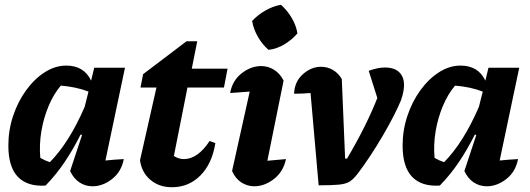

<svg xmlns="http://www.w3.org/2000/svg" viewBox="-20 -773 2224 805"><path d="M171 5Q95 10 55 -31.5Q15 -73 15 -163Q15 -227 35 -287Q55 -347 89.5 -394.5Q124 -442 167.5 -470Q211 -498 258 -498Q332 -498 362 -435L375 -489H504L422 -100Q440 -102 459.5 -103.5Q479 -105 499 -106Q489 -53 450 -22.5Q411 8 368 8Q338 8 313.5 -8Q289 -24 274 -56L324 -207L318 -209Q287 -147 251 -93.5Q215 -40 171 5ZM149 -111Q170 -99 189 -93Q270 -175 335 -325L351 -389Q299 -409 235 -414Q205 -379 184 -329Q163 -279 153.5 -223Q144 -167 149 -111Z M701 12Q647 12 610.5 -19Q574 -50 567 -101L636 -406H569L580 -462L762 -600H807L784 -485H934L919 -406H766L709 -119Q729 -106 751 -106Q809 -106 859 -182L883 -173Q869 -86 820 -37Q771 12 701 12Z M1179 -106Q1168 -53 1128.5 -22.5Q1089 8 1046 8Q1017 8 992 -8Q967 -24 953 -56L1027 -389Q1005 -387 985.5 -386Q966 -385 945 -383Q954 -435 993 -465.5Q1032 -496 1075 -496Q1104 -496 1129 -480.5Q1154 -465 1169 -435L1101 -99Q1141 -102 1179 -106ZM1158 -753Q1184 -730 1203 -698Q1222 -666 1227 -633Q1205 -607 1173 -587.5Q1141 -568 1106 -564Q1081 -585 1062 -617.5Q1043 -650 1037 -685Q1060 -710 1092 -728.5Q1124 -747 1158 -753Z M1435 -108Q1516 -245 1562 -362L1526 -476Q1563 -490 1594 -490Q1633 -490 1653.5 -470.5Q1674 -451 1674 -416Q1674 -389 1661 -352Q1649 -323 1629 -284Q1609 -245 1584 -202.5Q1559 -160 1532 -119Q1505 -78 1479 -44Q1462 -22 1446.5 -12Q1431 -2 1402.5 1Q1374 4 1316 4L1282 -383Q1248 -380 1213 -380Q1215 -431 1250 -462Q1285 -493 1326 -493Q1352 -493 1374.5 -480.5Q1397 -468 1413 -442L1427 -108Z M1824 5Q1748 10 1708 -31.5Q1668 -73 1668 -163Q1668 -227 1688 -287Q1708 -347 1742.5 -394.5Q1777 -442 1820.5 -470Q1864 -498 1911 -498Q1985 -498 2015 -435L2028 -489H2157L2075 -100Q2093 -102 2112.5 -103.5Q2132 -105 2152 -106Q2142 -53 2103 -22.5Q2064 8 2021 8Q1991 8 1966.5 -8Q1942 -24 1927 -56L1977 -207L1971 -209Q1940 -147 1904 -93.5Q1868 -40 1824 5ZM1802 -111Q1823 -99 1842 -93Q1923 -175 1988 -325L2004 -389Q1952 -409 1888 -414Q1858 -379 1837 -329Q1816 -279 1806.5 -223Q1797 -167 1802 -111Z"/></svg>

Font: Piazzolla
Style: Bold Italic
Weight: 700
Italic angle: -11.3°
Designer: Juan Pablo del Peral
Foundry: Huerta Tipografica
Version: Version 1.330